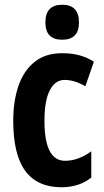

<svg xmlns="http://www.w3.org/2000/svg" viewBox="-20 -782 439 812"><path d="M241 10Q138 10 87 -59Q36 -128 36 -271Q36 -354 58 -418.5Q80 -483 126 -520Q172 -557 243 -557Q284 -557 316.5 -548Q349 -539 377 -521L341 -417Q296 -444 253 -444Q213 -444 190.5 -400Q168 -356 168 -271Q168 -102 255 -102Q311 -102 366 -142V-31Q340 -10 307.5 0Q275 10 241 10ZM243 -762Q314 -762 314 -687Q314 -614 243 -614Q172 -614 172 -687Q172 -762 243 -762Z"/></svg>

Font: Noto Sans Thai ExtCond
Style: Bold
Weight: 700
Width: 2
Designer: Monotype Design Team
Foundry: Monotype Imaging Inc.
Version: Version 2.002; ttfautohint (v1.8.4.7-5d5b)